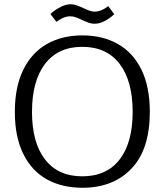

<svg xmlns="http://www.w3.org/2000/svg" viewBox="-20 -874 777 906"><path d="M367 -780Q350 -788 337.5 -792.5Q325 -797 312 -797Q295 -797 279.5 -790.5Q264 -784 246 -771L218 -808Q240 -828 265.5 -841Q291 -854 313 -854Q326 -854 339.5 -849.5Q353 -845 373 -836Q407 -819 426 -819Q457 -819 491 -845L519 -807Q498 -787 473.5 -774.5Q449 -762 427 -762Q412 -762 399 -766.5Q386 -771 367 -780ZM50 -346Q50 -464 90 -545Q130 -626 201.5 -666.5Q273 -707 369 -707Q464 -707 536 -666.5Q608 -626 647.5 -545Q687 -464 687 -346Q687 -170 601 -79Q515 12 369 12Q273 12 201.5 -27.5Q130 -67 90 -147.5Q50 -228 50 -346ZM606 -346Q606 -492 544.5 -572.5Q483 -653 368 -653Q254 -653 192.5 -572.5Q131 -492 131 -346Q131 -201 192.5 -121.5Q254 -42 368 -42Q483 -42 544.5 -121.5Q606 -201 606 -346Z"/></svg>

Font: Maitree
Style: Regular
Weight: 400
Designer: CadsonDemak Team
Foundry: CadsonDemak
Version: Version 1.000